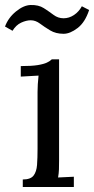

<svg xmlns="http://www.w3.org/2000/svg" viewBox="-47 -747 376 767"><path d="M44 -30Q75 -30 87 -45.5Q99 -61 101 -88.5Q103 -116 103 -152V-380Q103 -396 104 -410.5Q105 -425 107 -445Q89 -444 71.5 -443Q54 -442 36 -441V-483Q80 -483 104 -487Q128 -491 140.5 -497Q153 -503 160 -510H189V-106Q189 -86 188.5 -70.5Q188 -55 185 -38Q201 -39 216.5 -39.5Q232 -40 248 -41V0H44ZM309 -707Q293 -658 263 -635Q233 -612 207 -612Q176 -612 153.5 -625.5Q131 -639 113 -652.5Q95 -666 76 -666Q58 -666 37.5 -656.5Q17 -647 3 -624L-27 -641Q-14 -676 16.5 -701Q47 -726 75 -727Q107 -728 128 -714.5Q149 -701 167 -687.5Q185 -674 207 -674Q229 -674 248.5 -687Q268 -700 280 -722Z"/></svg>

Font: Lora
Style: Regular
Weight: 400
Designer: Olga Karpushina, Alexei Vanyashin (Cyrillic)
Foundry: Cyreal
Version: Version 3.005; ttfautohint (v1.8.4.7-5d5b)